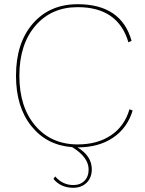

<svg xmlns="http://www.w3.org/2000/svg" viewBox="-20 -690 689 912"><path d="M610 -165Q585 -82 517 -36Q449 10 349 10H348Q416 51 416 114Q416 154 391.5 178Q367 202 328 202Q269 202 234 160L242 148Q278 189 328 189Q361 189 381 169Q401 149 401 115Q401 57 323 9Q202 0 129 -91Q56 -182 56 -330Q56 -486 136 -578Q216 -670 349 -670Q556 -670 605 -496L590 -489Q541 -656 349 -656Q224 -656 148 -567.5Q72 -479 72 -330Q72 -181 148 -92.5Q224 -4 349 -4Q443 -4 507.5 -47.5Q572 -91 595 -171Z"/></svg>

Font: Elaine Sans Thin
Style: Regular
Weight: 250
Designer: Wei Huang
Foundry: Wei Huang
Version: Version 2.001;December 24, 2019;FontCreator 12.0.0.2547 64-b